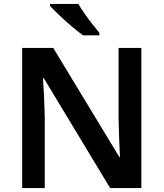

<svg xmlns="http://www.w3.org/2000/svg" viewBox="-20 -958 833 978"><path d="M700 0H541L203 -560H199Q202 -515 204.5 -463.5Q207 -412 208 -360V0H93V-714H251L588 -158H591Q589 -198 587 -250Q585 -302 584 -351V-714H700ZM379 -938Q392 -916 411 -888.5Q430 -861 450.5 -835Q471 -809 486 -791V-778H403Q378 -796 345 -824Q312 -852 281.5 -881Q251 -910 235 -928V-938Z"/></svg>

Font: Noto Sans SemiBold
Style: Regular
Weight: 600
Designer: Monotype Design Team
Foundry: Monotype Imaging Inc.
Version: Version 2.007